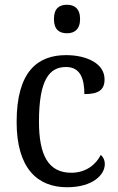

<svg xmlns="http://www.w3.org/2000/svg" viewBox="-20 -778 497 808"><path d="M262 -638C292 -638 317 -653 317 -698C317 -743 292 -758 262 -758C230 -758 207 -743 207 -698C207 -653 230 -638 262 -638ZM262 10C371 10 421 -43 421 -87C421 -105 414 -118 404 -126C383 -84 340 -51 280 -51C184 -51 144 -124 144 -266C144 -445 189 -496 258 -496C319 -496 335 -445 335 -382C393 -382 420 -398 420 -444C420 -512 343 -546 258 -546C140 -546 50 -479 50 -265C50 -69 138 10 262 10Z"/></svg>

Font: Noto Serif Devanagari SemiCondensed
Style: Regular
Weight: 400
Width: 4
Designer: Universal Thirst, Indian Type Foundry and the Monotype Design Team
Foundry: Monotype Imaging Inc.
Version: Version 2.004